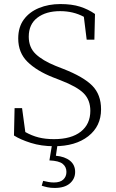

<svg xmlns="http://www.w3.org/2000/svg" viewBox="-20 -708 573 948"><path d="M247 14Q184 14 132 -2.5Q80 -19 49 -39L52 -174H89L105 -56Q137 -38 170.5 -29.5Q204 -21 246 -21Q332 -21 379 -58Q426 -95 426 -161Q426 -214 393.5 -247Q361 -280 278 -312L242 -326Q161 -358 115.5 -403Q70 -448 70 -518Q70 -574 97.5 -611.5Q125 -649 172.5 -668.5Q220 -688 278 -688Q335 -688 375.5 -675Q416 -662 449 -639L446 -512H408L394 -625Q342 -653 277 -653Q207 -653 164.5 -620.5Q122 -588 122 -527Q122 -474 156 -441.5Q190 -409 254 -383L292 -368Q392 -329 435.5 -285Q479 -241 479 -168Q479 -85 416 -35.5Q353 14 247 14ZM224 84 238 -1H265L256 61Q300 65 325.5 85.5Q351 106 351 141Q351 175 325 197.5Q299 220 250 220Q230 220 214 216.5Q198 213 186 209L193 185Q206 188 219 190.5Q232 193 246 193Q277 193 292.5 178.5Q308 164 308 141Q308 116 289.5 101Q271 86 224 84Z"/></svg>

Font: Source Serif 4 SmText Light
Style: Regular
Weight: 300
Designer: Frank Grießhammer
Foundry: Adobe
Version: Version 4.005;hotconv 1.1.0;makeotfexe 2.6.0